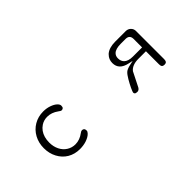

<svg xmlns="http://www.w3.org/2000/svg" viewBox="87 -1151 1826 1826"><g transform="rotate(-45 1000.0 -238.0)"><path d="M541 -489.3Q471.7 -489.3 416 -456.5Q360.4 -423.8 329.1 -366.2Q297.9 -308.6 297.9 -237.8Q297.9 -167 328.1 -110.4Q358.4 -52.7 412.1 -20.5Q466.8 11.7 536.1 11.7Q582 11.7 622.1 -1Q668 -16.6 690.4 -40Q705.1 -54.7 705.1 -68.4Q705.1 -91.8 691.4 -98.6Q684.6 -102.5 674.3 -102.5Q664.1 -102.5 650.4 -91.8Q595.7 -50.8 537.1 -50.8Q491.2 -50.8 453.1 -74.7Q415 -98.6 393.6 -141.6Q372.1 -184.6 372.1 -239.3Q372.1 -312.5 407.2 -362.3Q424.8 -386.7 450.2 -403.3Q486.3 -426.8 532.2 -426.8Q589.8 -426.8 643.6 -387.7Q664.1 -372.1 671.9 -372.1Q686.5 -372.1 694.3 -379.9Q702.1 -387.7 702.1 -407.2Q702.1 -424.8 681.2 -443.8Q660.2 -462.9 622.6 -476.1Q585 -489.3 541 -489.3Z M1331.1 -349.6Q1331.1 -259.8 1438.5 -237.3L1482.4 -227.5L1438.5 -217.8Q1390.6 -207 1373 -190.4Q1354.5 -173.8 1331.1 -133.8Q1307.6 -93.8 1291 -58.6Q1273.4 -20.5 1272.5 -11.7Q1272.5 -1 1278.3 4.9Q1286.1 12.7 1306.6 12.7Q1328.1 12.7 1341.8 -10.7L1415 -156.2Q1449.2 -201.2 1529.3 -203.1H1636.7V-26.4Q1636.7 -4.9 1645.5 3.9Q1654.3 12.7 1671.4 12.7Q1688.5 12.7 1696.3 4.9Q1706.1 -4.9 1706.1 -26.4V-407.2Q1706.1 -434.6 1686 -454.6Q1666 -474.6 1635.7 -474.6H1492.2Q1413.1 -473.6 1371.1 -438.5L1364.3 -431.6Q1331.1 -398.4 1331.1 -349.6ZM1636.7 -254.9H1512.7Q1451.2 -254.9 1422.9 -283.2Q1400.4 -305.7 1400.4 -343.8Q1400.4 -375 1419.9 -394.5Q1448.2 -422.9 1518.6 -422.9H1585.9Q1610.4 -421.9 1623 -409.2Q1635.7 -396.5 1636.7 -372.1Z"/></g></svg>

Font: FakePearl
Style: ExtraLight
Weight: 300
Version: Version 1.2